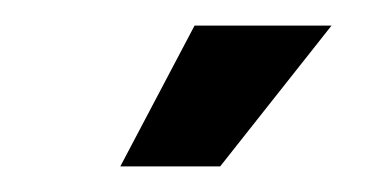

<svg xmlns="http://www.w3.org/2000/svg" viewBox="-20 -870 290 150"><path d="M152 -740H74L132 -850H239Z"/></svg>

Font: Bebas Kai
Style: Regular
Weight: 400
Designer: Ryoichi Tsunekawa
Foundry: Dharma Type
Version: Version 1.001;PS 001.001;hotconv 1.0.70;makeotf.lib2.5.58329